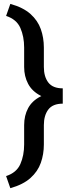

<svg xmlns="http://www.w3.org/2000/svg" viewBox="-20 -800 376 998"><path d="M33.7 -779.8Q100.6 -761.2 138.4 -727.3Q176.3 -693.4 192.1 -648.7Q208 -604 208 -552.7V-452.1Q208 -401.4 231.2 -371.1Q254.4 -340.8 306.2 -340.8V-279.8Q235.4 -279.8 191.2 -302.5Q147 -325.2 126.2 -364.3Q105.5 -403.3 105.5 -452.1V-552.7Q105.5 -610.4 85.7 -655Q65.9 -699.7 11.7 -717.3ZM11.7 115.2Q65.9 97.7 85.7 53Q105.5 8.3 105.5 -49.3V-149.4Q105.5 -199.2 126.2 -237.8Q147 -276.4 191.2 -298.8Q235.4 -321.3 306.2 -321.3V-261.2Q254.4 -261.2 231.2 -230.7Q208 -200.2 208 -149.4V-49.3Q208 2 192.1 46.6Q176.3 91.3 138.4 125.2Q100.6 159.2 33.7 178.2Z"/></svg>

Font: Heebo Medium
Style: Regular
Weight: 500
Designer: Oded Ezer
Foundry: Ezer Type House
Version: Version 3.100